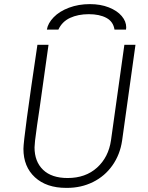

<svg xmlns="http://www.w3.org/2000/svg" viewBox="-20 -904 719 934"><path d="M216 -686 173 -380Q168 -347 160.5 -295.5Q153 -244 150.5 -220Q148 -196 148 -187Q148 -118 189.5 -78Q231 -38 309 -38Q396 -38 452 -88.5Q508 -139 520 -222L585 -686H639L574 -220Q564 -152 527 -99.5Q490 -47 432.5 -18.5Q375 10 306 10H302Q206 10 150 -41.5Q94 -93 94 -180Q94 -230 162 -686ZM594 -771Q594 -764 593 -760H537Q531 -799 497.5 -817Q464 -835 412 -835Q360 -835 321 -817Q282 -799 264 -760H208Q213 -791 241 -820Q269 -849 315.5 -866.5Q362 -884 417 -884Q469 -884 509.5 -868Q550 -852 572 -826Q594 -800 594 -771Z"/></svg>

Font: Chivo Thin Italic
Style: Regular
Weight: 100
Italic angle: -8.05°
Designer: Hector Gatti
Foundry: Omnibus-Type
Version: Version 1.007